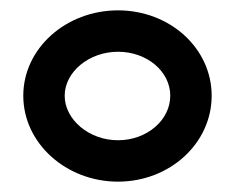

<svg xmlns="http://www.w3.org/2000/svg" viewBox="-20 -711 449 371"><path d="M25 -526C25 -434 108 -360 208 -360C308 -360 389 -434 389 -526C389 -618 308 -691 208 -691C108 -691 25 -618 25 -526ZM105 -526C105 -572 152 -611 208 -611C264 -611 309 -573 309 -526C309 -479 264 -440 208 -440C152 -440 105 -480 105 -526Z"/></svg>

Font: Charger Sport
Style: Bd
Weight: 700
Designer: Jasper
Foundry: Cannot Into Space Fonts
Version: Version 1.1